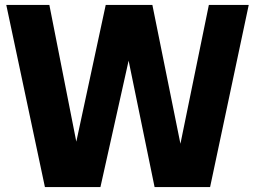

<svg xmlns="http://www.w3.org/2000/svg" viewBox="-20 -760 1036 780"><path d="M828.5 -740H990.5L833.5 0H608L502.5 -513.5L388 0H162.5L5.5 -740H180.5L290 -184.5L409.5 -740H599L713 -176Z"/></svg>

Font: Encode Sans Condensed ExtraBold
Style: Regular
Weight: 800
Width: 3
Designer: Multiple Designers
Foundry: Impallari Type
Version: Version 2.000